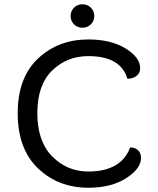

<svg xmlns="http://www.w3.org/2000/svg" viewBox="-20 -872 739 900"><path d="M394 -687Q500 -687 568.5 -645Q637 -603 637 -552Q637 -530 620.5 -516.5Q604 -503 577 -503Q546 -609 394 -609Q294 -609 224.5 -541.5Q155 -474 155 -341.5Q155 -209 225 -138.5Q295 -68 394 -68Q548 -68 590 -181Q614 -181 627.5 -167.5Q641 -154 641 -132Q641 -81 571 -36.5Q501 8 394 8Q253 8 158 -83Q63 -174 63 -341Q63 -508 158 -597.5Q253 -687 394 -687ZM327 -758Q311 -774 311 -797Q311 -820 327 -836Q343 -852 366.5 -852Q390 -852 406 -836Q422 -820 422 -797Q422 -774 406 -758Q390 -742 366.5 -742Q343 -742 327 -758Z"/></svg>

Font: Merge One
Style: Regular
Weight: 400
Designer: Kosal Sen
Foundry: Philatype
Version: Version 1.001